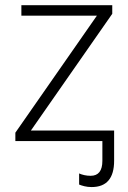

<svg xmlns="http://www.w3.org/2000/svg" viewBox="-20 -551 501 750"><path d="M418.5 -530.8V-497.1L100.6 -41H425.8V76.7Q425.8 179.7 337.9 179.7Q322.8 179.7 309.8 176.5Q296.9 173.3 289.1 169.9V126.5Q297.4 130.4 309.3 133.1Q321.3 135.7 334 135.7Q379.9 135.7 379.9 77.1V0H40V-32.7L358.4 -489.7H63.5V-530.8Z"/></svg>

Font: Open Sans Light
Style: Regular
Weight: 300
Designer: Monotype Design Team
Foundry: Monotype Imaging Inc.
Version: Version 3.000; ttfautohint (v1.8.4)